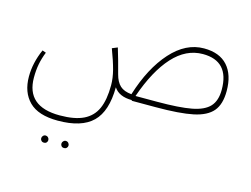

<svg xmlns="http://www.w3.org/2000/svg" viewBox="-106 -601 1524 1166"><g transform="rotate(15 655.5 -18.5)"><path d="M1242 -206Q1242 -123 1205 -79Q1168 -35 1085 -17.5Q1002 0 851 0H700V-4Q619 -4 586 -54Q585 97 515.5 165Q446 233 297 233Q174 233 116.5 175.5Q59 118 59 19Q59 -67 98 -155L121 -147Q105 -107 97.5 -68Q90 -29 90 17Q90 199 300 199Q394 199 449.5 172Q505 145 530 89Q555 33 555 -58Q555 -103 542 -153Q529 -203 501 -277L535 -291Q558 -216 579 -134Q591 -88 616 -65Q641 -42 688 -38Q743 -214 836 -317.5Q929 -421 1043 -421Q1141 -421 1191.5 -364.5Q1242 -308 1242 -206ZM1211 -206Q1211 -386 1045 -386Q940 -386 857 -295Q774 -204 715 -34H851Q990 -34 1066.5 -48.5Q1143 -63 1177 -100Q1211 -137 1211 -206ZM228 362Q228 353 234.5 346Q241 339 251 339Q260 339 266.5 346Q273 353 273 362Q273 371 267 377.5Q261 384 251 384Q241 384 234.5 377.5Q228 371 228 362ZM355 362Q355 353 361.5 346Q368 339 377 339Q387 339 393.5 346Q400 353 400 362Q400 371 393.5 377.5Q387 384 377 384Q367 384 361 377.5Q355 371 355 362Z"/></g></svg>

Font: FiraGO UltraLight
Style: Regular
Weight: 200
Designer: bBox Type
Foundry: bBox Type GmbH
Version: Version 1.001